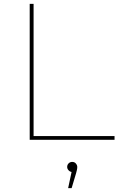

<svg xmlns="http://www.w3.org/2000/svg" viewBox="-20 -720 620 989"><path d="M133 0V-700H153V-19H570V0ZM331 249 351 155 352 166Q342 166 334 158Q326 150 326 140Q326 129 333.5 121.5Q341 114 352 114Q364 114 371 122.5Q378 131 378 140Q378 148 376 156Q374 164 372 172L349 249Z"/></svg>

Font: Montserrat Alternates Thin
Style: Regular
Weight: 100
Designer: Julieta Ulanovsky
Foundry: Julieta Ulanovsky
Version: Version 9.000